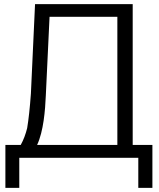

<svg xmlns="http://www.w3.org/2000/svg" viewBox="-20 -761 765 926"><path d="M647 145H715V-62H620V-741H149L129 -309C124 -240 118 -185 111 -143C104 -115 94 -87 80 -62H6V145H73V0H647ZM201 -301 219 -680H546V-62H159C190 -128 198 -230 201 -301Z"/></svg>

Font: Cheyenne Sans Light
Style: Regular
Weight: 300
Designer: The Public Sans project authors (U.S. Web Design System), Libre Franklin designed by Pablo Impallari and Rodrigo Fuenzal
Foundry: The Cheyenne Sans Project Authors
Version: Version 2.007